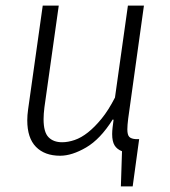

<svg xmlns="http://www.w3.org/2000/svg" viewBox="-20 -543 606 683"><path d="M381 -118Q337 -48 286.5 -18.5Q236 11 194 11Q139 11 108 -20.5Q77 -52 77 -115Q77 -133 80 -154L132 -523H189L138 -161Q135 -137 135 -119Q135 -73 152.5 -55Q170 -37 201 -37Q222 -37 245.5 -45Q269 -53 293 -72Q317 -91 341.5 -121Q366 -151 389 -196L435 -523H492L436 -121Q433 -97 433 -83Q433 -63 440 -56Q447 -49 464 -48H475L452 120H410L414 -5Q396 -12 387.5 -26Q379 -40 379 -66Q379 -77 380.5 -89.5Q382 -102 384 -117Z"/></svg>

Font: Glekhifnjqigglhiwekvrgaqftz
Style: Regular
Weight: 300
Italic angle: -8°
Designer: Carrois Corporate & Edenspiekermann
Foundry: Carrois Corporate GbR & Edenspiekermann AG
Version: Version 2.001